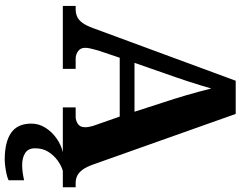

<svg xmlns="http://www.w3.org/2000/svg" viewBox="-120 -634 994 793"><g transform="rotate(90 376.5 -237.0)"><path d="M4 0V-53H16Q34 -53 48 -59Q62 -65 73.5 -80.5Q85 -96 96 -126L313 -714H450L659 -125Q669 -97 680.5 -81.5Q692 -66 705.5 -59.5Q719 -53 735 -53H753V0H423V-53H462Q477 -53 491 -62Q505 -71 505 -92Q505 -100 503.5 -108Q502 -116 500 -123Q498 -130 496 -135L461 -235H218L189 -149Q187 -141 184 -131Q181 -121 179 -110.5Q177 -100 177 -92Q177 -73 191 -63Q205 -53 222 -53H264V0ZM239 -296H441L388 -460Q381 -483 373 -509.5Q365 -536 358 -563Q351 -590 345 -613Q339 -592 331 -566Q323 -540 314.5 -514Q306 -488 298 -465ZM639 240Q566 240 528 213.5Q490 187 490 130Q490 99 507 72Q524 45 551 26Q578 7 608 0H685Q664 6 642.5 21.5Q621 37 606.5 60Q592 83 592 115Q592 143 611.5 155.5Q631 168 661 168Q675 168 690.5 166Q706 164 724 160V224Q714 229 698 232.5Q682 236 666 238Q650 240 639 240Z"/></g></svg>

Font: Noto Serif Gujarati
Style: Regular
Weight: 400
Designer: Universal Thirst, Indian Type Foundry and the Monotype Design Team
Foundry: Monotype Imaging Inc.
Version: Version 2.102